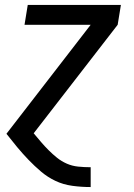

<svg xmlns="http://www.w3.org/2000/svg" viewBox="-20 -540 540 775"><path d="M345 215Q308 215 271.5 210Q235 205 203.5 190Q172 175 145.5 152.5Q119 130 95 105Q71 80 49 53.5Q27 27 6 0L346 -440H79L92 -520H468L455 -440L116 -2Q131 16 145.5 33Q160 50 176.5 66.5Q193 83 210.5 97Q228 111 249.5 120.5Q271 130 295.5 132.5Q320 135 345 135H346V215Z"/></svg>

Font: Iosevka SS18 Medium
Style: Italic
Weight: 500
Italic angle: -9°
Monospace: yes
Designer: Belleve Invis
Foundry: Belleve Invis
Version: Version 25.1.1; ttfautohint (v1.8.4)